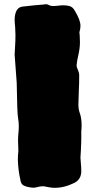

<svg xmlns="http://www.w3.org/2000/svg" viewBox="-20 -854 453 903"><path d="M195.3 23.9C190.9 22.5 186 22 180.7 22C173.3 22 165 23.4 155.3 25.9C148.9 27.8 143.1 28.8 136.7 28.8C136.7 28.8 128.9 28.3 128.9 28.3C128.9 28.3 116.7 26.4 116.7 26.4C107.9 24.9 99.6 22.5 92.3 19C85 15.6 79.6 8.8 77.1 -1.5C77.1 -1.5 75.7 -8.3 75.7 -8.3C68.8 -39.1 64.9 -70.3 64 -101.6C64 -115.7 64.9 -130.4 66.4 -144.5C66.4 -144.5 64.9 -191.9 64.9 -191.9C64.9 -204.6 65.4 -217.3 66.9 -230.5C67.9 -240.2 68.4 -250 68.4 -260.3C68.4 -273.4 67.4 -286.6 64.9 -299.3C62 -314 60.1 -369.1 58.6 -464.4C58.6 -464.4 48.8 -597.7 48.8 -597.7C49.3 -609.9 49.8 -621.6 50.8 -633.3C52.2 -652.3 52.7 -670.9 52.7 -689.9C52.7 -702.1 52.2 -713.9 51.3 -726.1C49.8 -737.8 49.3 -749.5 48.8 -761.7C49.8 -799.3 61.5 -819.3 84.5 -822.8C128.4 -828.1 161.1 -831.1 183.1 -832.5C188 -833.5 192.9 -834 197.8 -834C201.2 -834 203.6 -833.5 206.1 -832C213.9 -827.6 221.7 -825.7 229 -825.7C236.8 -825.7 244.6 -826.2 252 -827.1C262.2 -828.6 271.5 -829.1 278.8 -829.1C287.1 -829.1 296.4 -828.1 306.2 -825.7C317.4 -822.8 326.2 -814.9 332.5 -802.2C349.6 -774.4 358.4 -751 358.4 -732.4C358.4 -723.1 356.9 -713.9 354 -704.6C354 -704.6 353.5 -698.7 353.5 -698.7C353.5 -696.3 354 -694.3 354.5 -691.9C355 -689.5 355 -686.5 355 -684.1C355 -678.7 355 -673.3 355.5 -668.9C356 -664.1 356 -659.7 356 -655.3C356 -635.3 353 -614.3 347.7 -591.3C344.2 -577.1 341.8 -562.5 340.3 -548.3C340.3 -541 342.3 -533.2 346.2 -525.9C349.6 -518.1 352.1 -510.3 352.5 -502.9C352.5 -476.6 352.1 -450.2 350.6 -423.8C349.1 -389.2 348.6 -368.2 348.6 -360.8C348.6 -349.6 350.1 -338.4 353.5 -327.6C360.4 -310.1 363.8 -289.1 363.8 -265.1C363.8 -255.4 363.3 -245.6 362.3 -235.8C362.3 -235.8 362.3 -204.6 362.3 -204.6C362.3 -188 361.8 -172.4 360.8 -157.7C360.8 -157.7 360.8 -153.8 360.8 -153.8C359.4 -130.9 358.4 -117.2 358.4 -112.3C358.9 -103 359.4 -93.8 360.4 -84.5C361.8 -72.3 362.3 -60.1 362.3 -47.9C361.8 -23.9 352.1 -6.8 333 4.4C300.3 21 269 29.3 238.3 29.3C224.1 29.3 210 27.3 195.3 23.9Z"/></svg>

Font: Kaph
Style: Regular
Weight: 400
Designer: GGBotNet
Foundry: f0n7.com